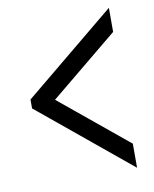

<svg xmlns="http://www.w3.org/2000/svg" viewBox="-75 -666 599 747"><g transform="rotate(-10 225.0 -293.0)"><path d="M43.9 -310.5 406.2 -608.9V-513.7L137.7 -293L406.2 -72.3V22.9L43.9 -275.4Z"/></g></svg>

Font: Anka/Coder Narrow
Style: Regular
Weight: 400
Width: 3
Monospace: yes
Version: Version 001.100